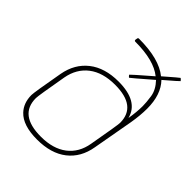

<svg xmlns="http://www.w3.org/2000/svg" viewBox="-213 -872 1009 1009"><g transform="rotate(45 292.0 -367.5)"><path d="M234 14Q129 14 83 -35Q48 -72 48 -131Q48 -151 78 -318Q94 -406 157 -455.5Q220 -505 322 -505Q469 -505 494 -406Q503 -460 503 -503Q503 -530 497 -571Q491 -612 455 -650Q349 -558 347 -558Q345 -558 340.5 -563Q336 -568 336 -570Q336 -572 440 -662Q375 -715 236 -715Q229 -715 229 -723Q230 -728 231 -734Q232 -740 239 -740Q389 -740 460 -682Q537 -749 539 -749Q540 -749 545.5 -743.5Q551 -738 551 -737Q551 -735 475 -670Q529 -614 529 -510Q529 -461 519 -401L478 -172Q463 -84 400.5 -35Q338 14 234 14ZM238 -11Q328 -11 383 -53Q438 -95 451 -172Q481 -340 481 -357Q481 -480 321 -480Q230 -480 174.5 -437.5Q119 -395 105 -318Q76 -154 76 -136Q76 -11 238 -11Z"/></g></svg>

Font: YamahaIndonesia935. App Thin
Style: Italic
Weight: 100
Italic angle: -10°
Designer: Dalton Maag Ltd
Foundry: Dalton Maag Ltd
Version: Version 1.002; January 01, 2024; Regular/Italic